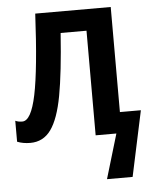

<svg xmlns="http://www.w3.org/2000/svg" viewBox="-53 -585 656 821"><g transform="rotate(-5 275.5 -175.0)"><path d="M543 -90 483 191H373L430 0H341V-449H230Q218 -278 200 -181Q182 -84 149 -38Q116 8 60 8Q29 8 4 -2V-92Q16 -86 34 -86Q72 -86 94.5 -194.5Q117 -303 129 -541H453V-90Z"/></g></svg>

Font: Noto Sans Display Medium Narrow
Style: Regular
Weight: 500
Width: 4
Designer: Monotype Design team
Foundry: Monotype Imaging Inc.
Version: Version 1.000